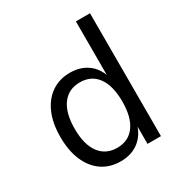

<svg xmlns="http://www.w3.org/2000/svg" viewBox="-168 -825 898 954"><g transform="rotate(-30 281.0 -348.0)"><path d="M251 9Q189 9 144 -22Q99 -53 74.5 -110Q50 -167 50 -245Q50 -324 74.5 -380.5Q99 -437 144 -468Q189 -499 250 -499Q310 -499 351.5 -468.5Q393 -438 409 -383H404V-705H485V0H408V-111H412Q395 -53 353 -22Q311 9 251 9ZM269 -58Q334 -58 369.5 -106.5Q405 -155 405 -245Q405 -336 369.5 -384.5Q334 -433 269 -433Q204 -433 168 -384.5Q132 -336 132 -245Q132 -155 168 -106.5Q204 -58 269 -58Z"/></g></svg>

Font: Nunito Sans 10pt SemiCondensed
Style: Regular
Weight: 400
Width: 4
Designer: Vernon Adams
Foundry: Vernon Adams
Version: Version 3.101;gftools[0.9.27]